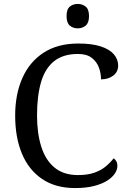

<svg xmlns="http://www.w3.org/2000/svg" viewBox="-20 -945 654 975"><path d="M361 10Q262 10 194 -36Q126 -82 91.5 -164.5Q57 -247 57 -358Q57 -466 93.5 -548.5Q130 -631 201.5 -677.5Q273 -724 378 -724Q446 -724 491 -709.5Q536 -695 558 -669.5Q580 -644 580 -612Q580 -580 555 -561Q530 -542 493 -542Q493 -573 482 -602.5Q471 -632 445.5 -651.5Q420 -671 376 -671Q301 -671 255 -634.5Q209 -598 188.5 -528Q168 -458 168 -358Q168 -269 189.5 -200.5Q211 -132 257 -94Q303 -56 376 -56Q425 -56 459 -68Q493 -80 516.5 -99.5Q540 -119 557 -141Q565 -136 570.5 -126.5Q576 -117 576 -102Q576 -83 563 -63.5Q550 -44 524 -27.5Q498 -11 457.5 -0.5Q417 10 361 10ZM375 -801Q351 -801 334.5 -815Q318 -829 318 -863Q318 -898 334.5 -911.5Q351 -925 375 -925Q398 -925 415 -911.5Q432 -898 432 -863Q432 -829 415 -815Q398 -801 375 -801Z"/></svg>

Font: Noto Serif Thai
Style: Regular
Weight: 400
Designer: Monotype Design Team
Foundry: Monotype Imaging Inc.
Version: Version 2.001